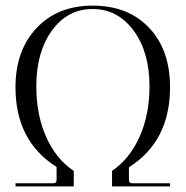

<svg xmlns="http://www.w3.org/2000/svg" viewBox="-20 -662 659 682"><path d="M35 0V-11H169Q181 -11 181 -23V-69Q35 -161 35 -352Q35 -483 110 -562.5Q185 -642 309 -642Q435 -642 509.5 -563.5Q584 -485 584 -352Q584 -160 438 -68V-23Q438 -11 450 -11H584V0H378V-55Q440 -97 475.5 -175.5Q511 -254 511 -356Q511 -477 454.5 -553.5Q398 -630 309 -630Q220 -630 164.5 -553.5Q109 -477 109 -356Q109 -253 144.5 -174.5Q180 -96 242 -55V0Z"/></svg>

Font: Arapey Regular-Display
Style: Regular
Weight: 400
Designer: Eduardo Rodriguez Tunni
Foundry: Eduardo Rodriguez Tunni
Version: Version 4.000